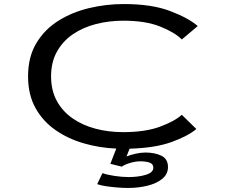

<svg xmlns="http://www.w3.org/2000/svg" viewBox="-20 -726 1140 951"><path d="M613.5 205Q589 205 558.8 202.5Q528.5 200 501.8 195.8Q475 191.5 461.5 186L487.5 131.5Q509 139.5 546.5 145.2Q584 151 617 151Q665.5 151 702.5 139.8Q739.5 128.5 739.5 104.5Q739.5 85.5 720.2 79.2Q701 73 675.5 73Q649.5 73 622 81.8Q594.5 90.5 583.5 99.5L526.5 85.5L556 10Q473 6.5 395 -16Q317 -38.5 254.8 -81.8Q192.5 -125 155.8 -191Q119 -257 119 -348Q119 -444 160 -512.2Q201 -580.5 269.2 -623.2Q337.5 -666 421.8 -686Q506 -706 593 -706Q730.5 -706 821 -672Q911.5 -638 959.5 -597L880.5 -530.5Q846 -565.5 773.5 -594.5Q701 -623.5 591 -623.5Q519.5 -623.5 454.8 -606.8Q390 -590 340.2 -555.8Q290.5 -521.5 261.8 -469.8Q233 -418 233 -348Q233 -278 261.5 -226Q290 -174 339.5 -139.8Q389 -105.5 453.2 -88.5Q517.5 -71.5 589.5 -71.5Q699.5 -71.5 772.5 -98.5Q845.5 -125.5 880.5 -157.5L952.5 -87Q909.5 -51 828.2 -22Q747 7 622 10.5L606.5 49Q626 41 652.2 35.2Q678.5 29.5 700.5 29.5Q746.5 29.5 779.2 45.2Q812 61 812 101.5Q812 136.5 784 159.5Q756 182.5 710.8 193.8Q665.5 205 613.5 205Z"/></svg>

Font: Trispace Expanded
Style: Regular
Weight: 400
Width: 7
Designer: Tyler Finck
Foundry: Etcetera Type Company
Version: Version 1.210; ttfautohint (v1.8.3)